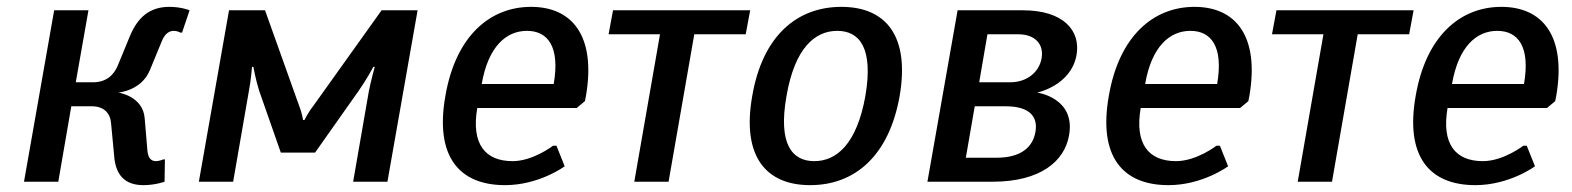

<svg xmlns="http://www.w3.org/2000/svg" viewBox="-20 -530 4585 560"><path d="M325 -260C325 -260 392 -265 417 -325L452 -410C460 -430 472 -440 487 -440C497 -440 506 -435 506 -435H511L533 -500C533 -500 509 -510 474 -510C417 -510 382 -480 359 -425L324 -340C312 -310 289 -290 251 -290H201L238 -500H138L50 0H150L188 -220H248C283 -220 302 -200 304 -170L313 -75C317 -21 343 10 398 10C433 10 460 0 460 0L461 -65H456C456 -65 445 -60 435 -60C420 -60 412 -70 410 -90L402 -185C397 -250 325 -260 325 -260Z M899 -85 1026 -265C1048 -296 1069 -335 1069 -335H1073C1073 -335 1062 -295 1056 -265L1010 0H1110L1198 -500H1093L893 -220C880 -204 868 -180 868 -180H864C864 -180 860 -204 853 -220L753 -500H648L560 0H660L706 -265C712 -295 715 -335 715 -335H719C719 -335 726 -296 736 -265L799 -85Z M1529 -510C1409 -510 1309 -425 1279 -250C1248 -75 1318 10 1453 10C1553 10 1627 -45 1627 -45L1603 -105H1593C1593 -105 1535 -60 1475 -60C1395 -60 1354 -110 1372 -215H1662L1686 -235L1689 -250C1719 -425 1649 -510 1529 -510ZM1517 -440C1577 -440 1614 -395 1595 -285H1385C1404 -395 1457 -440 1517 -440Z M2168 -500H1768L1755 -430H1905L1830 0H1930L2005 -430H2155Z M2604 -250C2634 -425 2564 -510 2434 -510C2304 -510 2204 -425 2174 -250C2143 -75 2213 10 2343 10C2473 10 2573 -75 2604 -250ZM2504 -250C2479 -110 2420 -60 2355 -60C2290 -60 2249 -110 2274 -250C2298 -390 2357 -440 2422 -440C2487 -440 2528 -390 2504 -250Z M3005 -260C3005 -260 3104 -280 3120 -370C3132 -440 3083 -500 2963 -500H2773L2685 0H2875C3015 0 3085 -60 3098 -135C3118 -245 3005 -260 3005 -260ZM2950 -430C3000 -430 3025 -400 3018 -360C3011 -320 2976 -290 2926 -290H2836L2860 -430ZM2913 -220C2983 -220 3008 -190 3000 -145C2992 -100 2957 -70 2887 -70H2797L2823 -220Z M3464 -510C3344 -510 3244 -425 3214 -250C3183 -75 3253 10 3388 10C3488 10 3562 -45 3562 -45L3538 -105H3528C3528 -105 3470 -60 3410 -60C3330 -60 3289 -110 3307 -215H3597L3621 -235L3624 -250C3654 -425 3584 -510 3464 -510ZM3452 -440C3512 -440 3549 -395 3530 -285H3320C3339 -395 3392 -440 3452 -440Z M4103 -500H3703L3690 -430H3840L3765 0H3865L3940 -430H4090Z M4359 -510C4239 -510 4139 -425 4109 -250C4078 -75 4148 10 4283 10C4383 10 4457 -45 4457 -45L4433 -105H4423C4423 -105 4365 -60 4305 -60C4225 -60 4184 -110 4202 -215H4492L4516 -235L4519 -250C4549 -425 4479 -510 4359 -510ZM4347 -440C4407 -440 4444 -395 4425 -285H4215C4234 -395 4287 -440 4347 -440Z"/></svg>

Font: Scada
Style: Italic
Weight: 400
Designer: Jovanny Lemonad
Foundry: Jovanny Lemonad
Version: Version 3.005